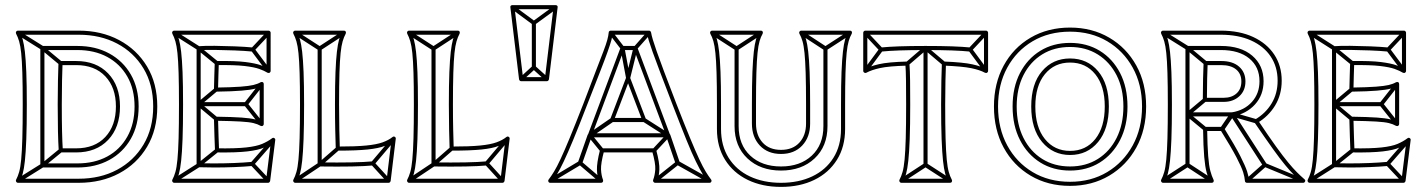

<svg xmlns="http://www.w3.org/2000/svg" viewBox="-20 -708 5583 752"><path d="M146 -52H283Q283 -52 283 -52Q283 -52 283 -52Q354 -52 408 -81.5Q462 -111 492.5 -164.5Q523 -218 523 -291Q523 -291 523 -291Q523 -291 523 -291Q523 -363 492.5 -416Q462 -469 408 -498.5Q354 -528 283 -528Q283 -528 283 -528Q283 -528 283 -528H146Q143 -528 140.5 -525.5Q138 -523 138 -520V-60Q138 -57 140.5 -54.5Q143 -52 146 -52ZM146 -68Q143 -68 148.5 -62.5Q154 -57 154 -60V-520Q154 -523 148.5 -517.5Q143 -512 146 -512H283Q283 -512 283 -512Q283 -512 283 -512Q350 -512 400 -485Q450 -458 478.5 -408.5Q507 -359 507 -291Q507 -291 507 -291Q507 -291 507 -291Q507 -223 478.5 -172.5Q450 -122 400 -95Q350 -68 283 -68Q283 -68 283 -68Q283 -68 283 -68ZM223 -113 213 -125 141 -66Q141 -66 141.5 -66.5Q142 -67 142 -67L46 -7L54 7L150 -53Q151 -53 151 -53.5Q151 -54 151 -54ZM54 -587 46 -573 142 -513Q142 -513 141.5 -513.5Q141 -514 141 -514L212 -455L222 -467L151 -526Q151 -526 151 -526.5Q151 -527 150 -527ZM50 8H288Q377 8 446.5 -29Q516 -66 556 -133Q596 -200 596 -291Q596 -381 556 -447.5Q516 -514 446.5 -551Q377 -588 288 -588H50Q46 -588 43.5 -584.5Q41 -581 43 -576Q50 -563 55 -546Q60 -529 63 -500Q66 -471 67.5 -422.5Q69 -374 69 -299Q69 -218 67.5 -166.5Q66 -115 63 -83.5Q60 -52 55 -34.5Q50 -17 43 -4Q41 0 43.5 4Q46 8 50 8ZM278 -453Q351 -453 392.5 -409Q434 -365 434 -291Q434 -216 392.5 -171.5Q351 -127 278 -127H218L226 -120Q224 -151 223 -194.5Q222 -238 222 -299Q222 -353 223 -393Q224 -433 225 -461L217 -453ZM50 -8 57 4Q64 -10 69 -28Q74 -46 77.5 -78Q81 -110 83 -163Q85 -216 85 -299Q85 -376 83 -425.5Q81 -475 77.5 -505Q74 -535 69 -553Q64 -571 57 -584L50 -572H288Q373 -572 438.5 -537.5Q504 -503 542 -440Q580 -377 580 -291Q580 -205 542 -141.5Q504 -78 438.5 -43Q373 -8 288 -8ZM278 -469H217Q214 -469 211.5 -467Q209 -465 209 -461Q208 -433 207 -393Q206 -353 206 -299Q206 -238 207 -194Q208 -150 210 -118Q210 -115 212.5 -113Q215 -111 218 -111H278Q357 -111 403.5 -160Q450 -209 450 -291Q450 -372 403.5 -420.5Q357 -469 278 -469Z M943 -292V-308H758V-292ZM969 -506 971 -522Q939 -525 899 -526.5Q859 -528 821.5 -528.5Q784 -529 758 -527Q754 -527 752 -524.5Q750 -522 750 -519V-300Q750 -300 750 -300Q750 -300 750 -300V-61Q750 -58 752 -55.5Q754 -53 758 -53Q784 -52 821 -52Q858 -52 897 -53.5Q936 -55 969 -58L967 -74Q935 -71 896.5 -69.5Q858 -68 821 -68Q784 -68 758 -69Q755 -69 760.5 -63.5Q766 -58 766 -61V-300Q766 -300 766 -300Q766 -300 766 -300V-519Q766 -522 760.5 -516.5Q755 -511 758 -511Q784 -513 821.5 -512.5Q859 -512 898.5 -510.5Q938 -509 969 -506ZM1038 -575 1026 -585 964 -519Q963 -518 962.5 -514.5Q962 -511 964 -509L1026 -426L1038 -436L976 -519Q975 -521 974.5 -514Q974 -507 976 -509ZM1056 -155 1044 -165 962 -71Q960 -69 960 -66Q960 -63 962 -61L1024 5L1036 -5L974 -71Q972 -73 972 -66Q972 -59 974 -61ZM1011 -374 999 -384 937 -305Q935 -303 935 -300Q935 -297 937 -295L999 -217L1011 -227L949 -305Q948 -307 948 -300Q948 -293 949 -295ZM666 -587 658 -573 754 -512Q754 -512 753.5 -512.5Q753 -513 753 -513L824 -455L834 -467L763 -525Q763 -525 763 -525.5Q763 -526 762 -526ZM658 -7 666 7 762 -54Q763 -54 763 -54.5Q763 -55 763 -55L835 -113L825 -125L753 -67Q753 -67 753.5 -67.5Q754 -68 754 -68ZM831 -351 821 -363 753 -306Q750 -304 750 -300Q750 -296 753 -294L821 -237L831 -249L763 -306Q760 -308 760 -300Q760 -292 763 -294ZM662 8H1030Q1033 8 1035 6Q1037 4 1038 1L1058 -159Q1059 -164 1054.5 -167Q1050 -170 1045 -166Q1029 -154 1007 -144.5Q985 -135 944 -130.5Q903 -126 830 -127L838 -119Q837 -143 836 -173Q835 -203 834 -243L826 -235Q889 -234 922.5 -232Q956 -230 972.5 -226Q989 -222 1001 -215Q1006 -213 1009.5 -215.5Q1013 -218 1013 -222V-379Q1013 -384 1009.5 -386Q1006 -388 1001 -386Q989 -379 972 -375Q955 -371 922 -368.5Q889 -366 826 -365L834 -357Q835 -389 835.5 -415Q836 -441 837 -461L829 -453Q900 -454 938 -449.5Q976 -445 995.5 -438Q1015 -431 1028 -423Q1033 -421 1036.5 -423.5Q1040 -426 1040 -430V-580Q1040 -583 1037.5 -585.5Q1035 -588 1032 -588H662Q658 -588 655.5 -584.5Q653 -581 655 -576Q662 -563 667 -546Q672 -529 675 -500Q678 -471 679.5 -422.5Q681 -374 681 -299Q681 -218 679.5 -166.5Q678 -115 675 -83.5Q672 -52 667 -34.5Q662 -17 655 -4Q653 0 655.5 4Q658 8 662 8ZM662 -8 669 4Q676 -10 681 -28Q686 -46 689.5 -78Q693 -110 695 -163Q697 -216 697 -299Q697 -376 695 -425.5Q693 -475 689.5 -505Q686 -535 681 -553Q676 -571 669 -584L662 -572H1032L1024 -580V-430L1036 -437Q1022 -445 1001.5 -452.5Q981 -460 941.5 -465Q902 -470 829 -469Q826 -469 823.5 -467Q821 -465 821 -461Q820 -441 819.5 -415Q819 -389 818 -357Q818 -354 820.5 -351.5Q823 -349 826 -349Q892 -350 926.5 -353Q961 -356 978.5 -360.5Q996 -365 1009 -372L997 -379V-222L1009 -229Q996 -236 978.5 -240.5Q961 -245 926.5 -247.5Q892 -250 826 -251Q823 -251 820.5 -248.5Q818 -246 818 -243Q819 -203 820 -173Q821 -143 822 -119Q822 -115 824.5 -113Q827 -111 830 -111Q906 -110 949 -115Q992 -120 1015 -130.5Q1038 -141 1055 -154L1042 -161L1022 -1L1030 -8Z M1240 -518H1224V-64Q1224 -61 1226 -58.5Q1228 -56 1232 -56Q1305 -55 1357.5 -56Q1410 -57 1441 -60L1439 -76Q1408 -73 1356.5 -72Q1305 -71 1232 -72Q1229 -72 1234.5 -66.5Q1240 -61 1240 -64ZM1140 -587 1132 -573 1228 -511Q1230 -510 1232.5 -510Q1235 -510 1236 -511L1331 -573L1323 -587L1228 -525Q1226 -524 1232 -524Q1238 -524 1236 -525ZM1496 5 1508 -5 1446 -73Q1444 -75 1444.5 -68Q1445 -61 1446 -63L1528 -160L1516 -170L1434 -73Q1432 -71 1432 -68Q1432 -65 1434 -63ZM1132 -7 1140 7 1236 -57Q1237 -58 1237 -58Q1237 -58 1237 -58L1308 -120L1298 -132L1227 -70Q1226 -70 1227 -70.5Q1228 -71 1228 -71ZM1136 8H1502Q1505 8 1507 6Q1509 4 1510 1L1530 -164Q1531 -169 1526.5 -172Q1522 -175 1517 -171Q1502 -159 1478.5 -150.5Q1455 -142 1414 -138Q1373 -134 1303 -134L1311 -126Q1310 -157 1309 -199Q1308 -241 1308 -299Q1308 -374 1309.5 -422.5Q1311 -471 1314 -500Q1317 -529 1322 -546Q1327 -563 1334 -576Q1336 -581 1334 -584.5Q1332 -588 1327 -588H1136Q1132 -588 1129.5 -584.5Q1127 -581 1129 -576Q1136 -563 1141 -546Q1146 -529 1149 -500Q1152 -471 1153.5 -422.5Q1155 -374 1155 -299Q1155 -218 1153.5 -166.5Q1152 -115 1149 -83.5Q1146 -52 1141 -34.5Q1136 -17 1129 -4Q1127 0 1129.5 4Q1132 8 1136 8ZM1136 -8 1143 4Q1150 -10 1155 -28Q1160 -46 1163.5 -78Q1167 -110 1169 -163Q1171 -216 1171 -299Q1171 -376 1169 -425.5Q1167 -475 1163.5 -505Q1160 -535 1155 -553Q1150 -571 1143 -584L1136 -572H1327L1320 -584Q1313 -571 1308 -553Q1303 -535 1299.5 -505Q1296 -475 1294 -425.5Q1292 -376 1292 -299Q1292 -241 1293 -199Q1294 -157 1295 -126Q1295 -122 1297.5 -120Q1300 -118 1303 -118Q1377 -118 1420 -122.5Q1463 -127 1487 -136.5Q1511 -146 1527 -159L1514 -166L1494 -1L1502 -8Z M1686 -518H1670V-64Q1670 -61 1672 -58.5Q1674 -56 1678 -56Q1751 -55 1803.5 -56Q1856 -57 1887 -60L1885 -76Q1854 -73 1802.5 -72Q1751 -71 1678 -72Q1675 -72 1680.5 -66.5Q1686 -61 1686 -64ZM1586 -587 1578 -573 1674 -511Q1676 -510 1678.5 -510Q1681 -510 1682 -511L1777 -573L1769 -587L1674 -525Q1672 -524 1678 -524Q1684 -524 1682 -525ZM1942 5 1954 -5 1892 -73Q1890 -75 1890.5 -68Q1891 -61 1892 -63L1974 -160L1962 -170L1880 -73Q1878 -71 1878 -68Q1878 -65 1880 -63ZM1578 -7 1586 7 1682 -57Q1683 -58 1683 -58Q1683 -58 1683 -58L1754 -120L1744 -132L1673 -70Q1672 -70 1673 -70.5Q1674 -71 1674 -71ZM1582 8H1948Q1951 8 1953 6Q1955 4 1956 1L1976 -164Q1977 -169 1972.5 -172Q1968 -175 1963 -171Q1948 -159 1924.5 -150.5Q1901 -142 1860 -138Q1819 -134 1749 -134L1757 -126Q1756 -157 1755 -199Q1754 -241 1754 -299Q1754 -374 1755.5 -422.5Q1757 -471 1760 -500Q1763 -529 1768 -546Q1773 -563 1780 -576Q1782 -581 1780 -584.5Q1778 -588 1773 -588H1582Q1578 -588 1575.5 -584.5Q1573 -581 1575 -576Q1582 -563 1587 -546Q1592 -529 1595 -500Q1598 -471 1599.5 -422.5Q1601 -374 1601 -299Q1601 -218 1599.5 -166.5Q1598 -115 1595 -83.5Q1592 -52 1587 -34.5Q1582 -17 1575 -4Q1573 0 1575.5 4Q1578 8 1582 8ZM1582 -8 1589 4Q1596 -10 1601 -28Q1606 -46 1609.5 -78Q1613 -110 1615 -163Q1617 -216 1617 -299Q1617 -376 1615 -425.5Q1613 -475 1609.5 -505Q1606 -535 1601 -553Q1596 -571 1589 -584L1582 -572H1773L1766 -584Q1759 -571 1754 -553Q1749 -535 1745.5 -505Q1742 -475 1740 -425.5Q1738 -376 1738 -299Q1738 -241 1739 -199Q1740 -157 1741 -126Q1741 -122 1743.5 -120Q1746 -118 1749 -118Q1823 -118 1866 -122.5Q1909 -127 1933 -136.5Q1957 -146 1973 -159L1960 -166L1940 -1L1948 -8Z M2063 -444H2079V-618H2063ZM2117 -392 2127 -404 2076 -450Q2074 -452 2071 -452Q2068 -452 2066 -450L2016 -404L2026 -392L2076 -438Q2078 -440 2071 -440Q2064 -440 2066 -438ZM1992 -686 1982 -674 2066 -612Q2068 -610 2071 -610Q2074 -610 2076 -612L2161 -674L2151 -686L2066 -624Q2064 -623 2071 -623Q2078 -623 2076 -624ZM2029 -399 1995 -681 1987 -672H2156L2148 -681L2114 -399L2122 -406H2021ZM2013 -397Q2014 -394 2016 -392Q2018 -390 2021 -390H2122Q2125 -390 2127 -392Q2129 -394 2130 -397L2164 -679Q2165 -683 2162.5 -685.5Q2160 -688 2156 -688H1987Q1983 -688 1980.5 -685.5Q1978 -683 1979 -679Z M2244 -73 2260 -67 2298 -175Q2298 -175 2297.5 -175Q2297 -175 2297 -175L2425 -517Q2427 -519 2421.5 -515.5Q2416 -512 2418 -512H2469Q2471 -512 2466 -515.5Q2461 -519 2462 -517L2590 -175Q2590 -175 2589.5 -175Q2589 -175 2589 -175L2626 -67L2642 -73L2605 -181Q2605 -181 2605 -181Q2605 -181 2604 -181L2476 -523Q2474 -528 2469 -528H2418Q2413 -528 2411 -523L2283 -181Q2282 -181 2282 -181Q2282 -181 2282 -181ZM2597 -170V-186H2290V-170ZM2378 -585 2366 -575 2412 -515Q2412 -514 2411 -517Q2410 -520 2410 -519L2432 -402Q2434 -395 2440.5 -395Q2447 -395 2448 -401L2477 -518Q2477 -519 2475.5 -516.5Q2474 -514 2475 -515L2528 -575L2516 -585L2463 -525Q2462 -524 2462 -523.5Q2462 -523 2461 -522L2432 -405Q2431 -399 2440 -398.5Q2449 -398 2448 -404L2426 -521Q2426 -523 2425.5 -523.5Q2425 -524 2424 -525ZM2382 -231 2372 -245 2285 -185Q2283 -183 2282.5 -179.5Q2282 -176 2284 -173L2332 -114L2344 -124L2296 -183Q2294 -186 2293 -178Q2292 -170 2295 -171ZM2507 -245 2499 -231 2593 -171Q2596 -170 2595 -178Q2594 -186 2591 -183L2536 -124L2548 -114L2603 -173Q2605 -175 2605 -179Q2605 -183 2601 -185ZM2329 6 2339 -6 2257 -76Q2256 -78 2253 -78.5Q2250 -79 2248 -77L2131 -7L2139 7L2256 -63Q2258 -65 2251.5 -65.5Q2245 -66 2247 -64ZM2755 7 2763 -7 2638 -77Q2636 -79 2633.5 -78.5Q2631 -78 2629 -76L2541 -6L2551 6L2639 -64Q2641 -66 2634.5 -65.5Q2628 -65 2630 -63ZM2765 -5Q2755 -18 2744 -36Q2733 -54 2718.5 -85Q2704 -116 2682.5 -168Q2661 -220 2629 -302Q2599 -380 2580.5 -429Q2562 -478 2552 -507Q2542 -536 2537 -552.5Q2532 -569 2530 -581Q2529 -584 2527 -586Q2525 -588 2522 -588H2372Q2369 -588 2366.5 -586Q2364 -584 2364 -580Q2363 -568 2358.5 -551.5Q2354 -535 2343 -506Q2332 -477 2313 -428Q2294 -379 2265 -302Q2233 -220 2211.5 -168Q2190 -116 2175.5 -85Q2161 -54 2150 -36Q2139 -18 2129 -5Q2126 -1 2128 3.5Q2130 8 2135 8H2334Q2339 8 2341 4.5Q2343 1 2342 -3Q2335 -21 2334 -44.5Q2333 -68 2346 -117L2338 -111H2542L2534 -117Q2548 -68 2546.5 -44.5Q2545 -21 2538 -3Q2537 1 2539.5 4.5Q2542 8 2546 8H2759Q2764 8 2766 3.5Q2768 -1 2765 -5ZM2433 -400 2496 -235 2503 -246H2377L2384 -235L2447 -400ZM2753 5 2759 -8H2546L2554 3Q2561 -17 2562.5 -43Q2564 -69 2550 -121Q2549 -124 2547 -125.5Q2545 -127 2542 -127H2338Q2335 -127 2333 -125.5Q2331 -124 2330 -121Q2317 -69 2318 -43Q2319 -17 2326 3L2334 -8H2135L2141 5Q2151 -8 2162 -26Q2173 -44 2188 -75.5Q2203 -107 2225 -160Q2247 -213 2279 -296Q2310 -375 2329.5 -425Q2349 -475 2359.5 -504.5Q2370 -534 2374.5 -550.5Q2379 -567 2380 -580L2372 -572H2522L2514 -579Q2516 -566 2521 -549.5Q2526 -533 2536.5 -503.5Q2547 -474 2566 -424Q2585 -374 2615 -296Q2647 -213 2668.5 -160Q2690 -107 2705.5 -75.5Q2721 -44 2732 -26Q2743 -8 2753 5ZM2447 -406Q2446 -411 2440.5 -411Q2435 -411 2433 -406L2370 -241Q2369 -237 2371 -233.5Q2373 -230 2377 -230H2503Q2508 -230 2510 -233.5Q2512 -237 2510 -241Z M3221 -518H3205V-214Q3205 -214 3205 -214Q3205 -214 3205 -214Q3205 -141 3159.5 -98.5Q3114 -56 3039 -56Q3039 -56 3039 -56Q3039 -56 3039 -56Q2964 -56 2918.5 -98.5Q2873 -141 2873 -214Q2873 -214 2873 -214Q2873 -214 2873 -214V-518H2857V-214Q2857 -214 2857 -214Q2857 -214 2857 -214Q2857 -135 2907.5 -87.5Q2958 -40 3039 -40Q3039 -40 3039 -40Q3039 -40 3039 -40Q3120 -40 3170.5 -87.5Q3221 -135 3221 -214Q3221 -214 3221 -214Q3221 -214 3221 -214ZM2773 -587 2765 -573 2861 -511Q2863 -510 2865.5 -510Q2868 -510 2869 -511L2964 -573L2956 -587L2861 -525Q2859 -524 2865 -524Q2871 -524 2869 -525ZM3122 -587 3114 -573 3209 -511Q3211 -510 3213.5 -510Q3216 -510 3217 -511L3313 -573L3305 -587L3209 -525Q3207 -524 3213 -524Q3219 -524 3217 -525ZM3039 8Q2970 8 2917 -17Q2864 -42 2834 -89.5Q2804 -137 2804 -203V-299Q2804 -377 2802 -426.5Q2800 -476 2796.5 -506Q2793 -536 2788 -553.5Q2783 -571 2776 -584L2769 -572H2960L2953 -584Q2946 -571 2941 -553.5Q2936 -536 2932.5 -506Q2929 -476 2927 -426.5Q2925 -377 2925 -299V-224Q2925 -171 2956 -138Q2987 -105 3039 -105Q3091 -105 3122 -138Q3153 -171 3153 -224V-299Q3153 -377 3151 -426.5Q3149 -476 3145.5 -506Q3142 -536 3137 -553.5Q3132 -571 3125 -584L3118 -572H3309L3302 -584Q3295 -571 3290 -553.5Q3285 -536 3281.5 -506Q3278 -476 3276 -426.5Q3274 -377 3274 -299V-203Q3274 -137 3244 -89.5Q3214 -42 3161 -17Q3108 8 3039 8ZM3039 24Q3113 24 3169.5 -3.5Q3226 -31 3258 -82Q3290 -133 3290 -203V-299Q3290 -374 3291.5 -422.5Q3293 -471 3296 -500.5Q3299 -530 3304 -547Q3309 -564 3316 -576Q3318 -581 3316 -584.5Q3314 -588 3309 -588H3118Q3114 -588 3111.5 -584.5Q3109 -581 3111 -576Q3118 -564 3123 -547Q3128 -530 3131 -500.5Q3134 -471 3135.5 -422.5Q3137 -374 3137 -299V-224Q3137 -178 3111 -149.5Q3085 -121 3039 -121Q2993 -121 2967 -149.5Q2941 -178 2941 -224V-299Q2941 -374 2942.5 -422.5Q2944 -471 2947 -500.5Q2950 -530 2955 -547Q2960 -564 2967 -576Q2969 -581 2967 -584.5Q2965 -588 2960 -588H2769Q2765 -588 2762.5 -584.5Q2760 -581 2762 -576Q2769 -564 2774 -547Q2779 -530 2782 -500.5Q2785 -471 2786.5 -422.5Q2788 -374 2788 -299V-203Q2788 -133 2820 -82Q2852 -31 2908.5 -3.5Q2965 24 3039 24Z M3779 -506 3781 -522Q3751 -525 3708 -526.5Q3665 -528 3605 -528Q3605 -528 3605 -528Q3605 -528 3605 -528Q3546 -528 3503 -526.5Q3460 -525 3430 -522L3432 -506Q3462 -509 3504 -510.5Q3546 -512 3605 -512Q3605 -512 3605 -512Q3605 -512 3605 -512Q3665 -512 3707 -510.5Q3749 -509 3779 -506ZM3613 -520H3597V-62H3613ZM3697 7 3705 -7 3609 -69Q3608 -70 3605.5 -70Q3603 -70 3601 -69L3506 -7L3514 7L3609 -55Q3611 -57 3605 -57Q3599 -57 3601 -55ZM3848 -575 3836 -585 3774 -519Q3773 -518 3772.5 -514.5Q3772 -511 3774 -509L3836 -425L3848 -435L3786 -519Q3785 -521 3784.5 -514Q3784 -507 3786 -509ZM3363 -435 3375 -425 3437 -509Q3439 -511 3439 -514.5Q3439 -518 3437 -519L3375 -585L3363 -575L3425 -509Q3427 -507 3427 -514Q3427 -521 3425 -519ZM3529 -465 3539 -453 3610 -514Q3612 -516 3605 -516Q3598 -516 3600 -514L3672 -453L3682 -465L3610 -526Q3608 -528 3605 -528Q3602 -528 3600 -526ZM3510 8H3701Q3706 8 3708 4Q3710 0 3708 -4Q3701 -17 3696 -34.5Q3691 -52 3688 -83.5Q3685 -115 3683.5 -166.5Q3682 -218 3682 -299Q3682 -352 3683 -391.5Q3684 -431 3685 -459L3677 -451Q3750 -448 3784 -441Q3818 -434 3838 -423Q3843 -421 3846.5 -423.5Q3850 -426 3850 -430V-580Q3850 -583 3847.5 -585.5Q3845 -588 3842 -588H3369Q3366 -588 3363.5 -585.5Q3361 -583 3361 -580V-430Q3361 -426 3365 -423.5Q3369 -421 3373 -423Q3393 -434 3427 -441.5Q3461 -449 3534 -451L3526 -459Q3528 -431 3528.5 -391.5Q3529 -352 3529 -299Q3529 -218 3527.5 -166.5Q3526 -115 3523 -83.5Q3520 -52 3515 -34.5Q3510 -17 3503 -4Q3501 0 3503.5 4Q3506 8 3510 8ZM3510 -8 3517 4Q3524 -10 3529 -28Q3534 -46 3537.5 -78Q3541 -110 3543 -163Q3545 -216 3545 -299Q3545 -352 3544.5 -391.5Q3544 -431 3542 -459Q3542 -463 3539.5 -465Q3537 -467 3534 -467Q3458 -465 3422 -456.5Q3386 -448 3365 -437L3377 -430V-580L3369 -572H3842L3834 -580V-430L3846 -437Q3824 -448 3788.5 -456Q3753 -464 3677 -467Q3674 -467 3671.5 -465Q3669 -463 3669 -459Q3668 -431 3667 -391.5Q3666 -352 3666 -299Q3666 -216 3668 -163Q3670 -110 3673.5 -78Q3677 -46 3682 -28Q3687 -10 3694 4L3701 -8Z M4171 -56Q4109 -56 4062 -85.5Q4015 -115 3988.5 -168Q3962 -221 3962 -291Q3962 -291 3962 -291Q3962 -291 3962 -291Q3962 -361 3988.5 -413.5Q4015 -466 4062 -495Q4109 -524 4171 -524Q4171 -524 4171 -524Q4171 -524 4171 -524Q4233 -524 4280 -494.5Q4327 -465 4353.5 -413Q4380 -361 4380 -291Q4380 -291 4380 -291Q4380 -291 4380 -291Q4380 -221 4353.5 -168Q4327 -115 4280 -85.5Q4233 -56 4171 -56Q4171 -56 4171 -56Q4171 -56 4171 -56ZM4171 -40Q4171 -40 4171 -40Q4171 -40 4171 -40Q4237 -40 4287.5 -71.5Q4338 -103 4367 -159.5Q4396 -216 4396 -291Q4396 -291 4396 -291Q4396 -291 4396 -291Q4396 -366 4367 -422Q4338 -478 4287.5 -509Q4237 -540 4171 -540Q4171 -540 4171 -540Q4171 -540 4171 -540Q4105 -540 4054.5 -509Q4004 -478 3975 -422Q3946 -366 3946 -291Q3946 -291 3946 -291Q3946 -291 3946 -291Q3946 -216 3975 -159.5Q4004 -103 4054.5 -71.5Q4105 -40 4171 -40ZM4171 -101Q4239 -101 4281 -152Q4323 -203 4323 -291Q4323 -379 4281 -429Q4239 -479 4171 -479Q4104 -479 4061.5 -429.5Q4019 -380 4019 -291Q4019 -203 4061.5 -152Q4104 -101 4171 -101ZM4171 4Q4088 4 4024.5 -34Q3961 -72 3925 -138.5Q3889 -205 3889 -291Q3889 -377 3925 -443Q3961 -509 4024.5 -546.5Q4088 -584 4171 -584Q4253 -584 4316.5 -546.5Q4380 -509 4416.5 -443Q4453 -377 4453 -291Q4453 -205 4416.5 -138.5Q4380 -72 4316.5 -34Q4253 4 4171 4ZM4171 -117Q4110 -117 4072.5 -163.5Q4035 -210 4035 -291Q4035 -372 4072.5 -417.5Q4110 -463 4171 -463Q4233 -463 4270 -417Q4307 -371 4307 -291Q4307 -210 4270 -163.5Q4233 -117 4171 -117ZM4171 20Q4257 20 4324.5 -20Q4392 -60 4430.5 -130Q4469 -200 4469 -291Q4469 -382 4430.5 -451.5Q4392 -521 4324.5 -560.5Q4257 -600 4171 -600Q4084 -600 4016.5 -560.5Q3949 -521 3911 -451Q3873 -381 3873 -291Q3873 -200 3911 -130Q3949 -60 4016.5 -20Q4084 20 4171 20Z M4623 -62H4639V-260Q4639 -260 4639 -260Q4639 -260 4639 -260V-520Q4639 -523 4633.5 -517.5Q4628 -512 4631 -512H4762Q4762 -512 4762 -512Q4762 -512 4762 -512Q4833 -512 4873 -479Q4913 -446 4913 -390Q4913 -390 4913 -390Q4913 -390 4913 -390Q4913 -342 4883.5 -309Q4854 -276 4805 -268Q4804 -268 4805 -268Q4806 -268 4806 -268H4631V-252H4806Q4806 -252 4806.5 -252Q4807 -252 4807 -252Q4862 -262 4895.5 -299Q4929 -336 4929 -390Q4929 -390 4929 -390Q4929 -390 4929 -390Q4929 -452 4884.5 -490Q4840 -528 4762 -528Q4762 -528 4762 -528Q4762 -528 4762 -528H4631Q4628 -528 4625.5 -525.5Q4623 -523 4623 -520V-260Q4623 -260 4623 -260Q4623 -260 4623 -260ZM4813 -264 4799 -256 4927 -58 4941 -66ZM4722 7 4730 -7 4635 -69Q4634 -70 4631.5 -70Q4629 -70 4627 -69L4531 -7L4539 7L4635 -55Q4637 -57 4631 -57Q4625 -57 4627 -55ZM5081 7 5087 -7 4937 -69Q4935 -71 4933 -70.5Q4931 -70 4929 -68L4859 -6L4869 6L4939 -56Q4941 -58 4935 -57Q4929 -56 4931 -55ZM4539 -587 4531 -573 4627 -513Q4627 -513 4626.5 -513.5Q4626 -514 4626 -514L4697 -455L4707 -467L4636 -526Q4636 -526 4636 -526.5Q4636 -527 4635 -527ZM4704 -311 4694 -323 4626 -266Q4623 -264 4623 -260Q4623 -256 4626 -254L4695 -197L4705 -209L4636 -266Q4633 -268 4633 -260Q4633 -252 4636 -254ZM4760 -208 4774 -198 4813 -255Q4815 -257 4808 -255Q4801 -253 4804 -252L4898 -225L4902 -241L4808 -268Q4806 -269 4803.5 -268Q4801 -267 4799 -265ZM4535 8H4726Q4731 8 4733 4Q4735 0 4733 -4Q4726 -18 4720.5 -38.5Q4715 -59 4712 -97.5Q4709 -136 4708 -203L4700 -195H4767L4760 -199Q4803 -130 4823 -91.5Q4843 -53 4849 -33.5Q4855 -14 4856 1Q4856 4 4858.5 6Q4861 8 4864 8H5084Q5089 8 5091.5 3Q5094 -2 5089 -6Q5074 -19 5059.5 -33.5Q5045 -48 5025.5 -71.5Q5006 -95 4977.5 -134.5Q4949 -174 4907 -237L4904 -226Q4948 -252 4974 -294.5Q5000 -337 5000 -392Q5000 -450 4971 -494Q4942 -538 4888.5 -563Q4835 -588 4761 -588H4535Q4531 -588 4528.5 -584.5Q4526 -581 4528 -576Q4535 -563 4540 -546Q4545 -529 4548 -500Q4551 -471 4552.5 -422.5Q4554 -374 4554 -299Q4554 -218 4552.5 -166.5Q4551 -115 4548 -83.5Q4545 -52 4540 -34.5Q4535 -17 4528 -4Q4526 0 4528.5 4Q4531 8 4535 8ZM4763 -453Q4801 -453 4821.5 -436Q4842 -419 4842 -389Q4842 -359 4823 -342Q4804 -325 4773 -325H4699L4707 -317Q4707 -364 4708 -399.5Q4709 -435 4710 -461L4702 -453ZM4535 -8 4542 4Q4549 -10 4554 -28Q4559 -46 4562.5 -78Q4566 -110 4568 -163Q4570 -216 4570 -299Q4570 -376 4568 -425.5Q4566 -475 4562.5 -505Q4559 -535 4554 -553Q4549 -571 4542 -584L4535 -572H4761Q4830 -572 4880 -549.5Q4930 -527 4957 -486.5Q4984 -446 4984 -392Q4984 -342 4960.5 -303Q4937 -264 4896 -240Q4893 -239 4892.5 -235Q4892 -231 4893 -229Q4936 -166 4965 -125.5Q4994 -85 5014 -61Q5034 -37 5049 -22Q5064 -7 5079 6L5084 -8H4864L4872 -1Q4871 -16 4864.5 -36.5Q4858 -57 4838 -96.5Q4818 -136 4774 -207Q4771 -211 4767 -211H4700Q4697 -211 4694.5 -208.5Q4692 -206 4692 -203Q4693 -133 4696.5 -93.5Q4700 -54 4706 -32.5Q4712 -11 4719 4L4726 -8ZM4763 -469H4702Q4699 -469 4696.5 -467Q4694 -465 4694 -461Q4693 -435 4692 -399.5Q4691 -364 4691 -317Q4691 -314 4693.5 -311.5Q4696 -309 4699 -309H4773Q4810 -309 4834 -331Q4858 -353 4858 -389Q4858 -425 4833 -447Q4808 -469 4763 -469Z M5390 -292V-308H5205V-292ZM5416 -506 5418 -522Q5386 -525 5346 -526.5Q5306 -528 5268.5 -528.5Q5231 -529 5205 -527Q5201 -527 5199 -524.5Q5197 -522 5197 -519V-300Q5197 -300 5197 -300Q5197 -300 5197 -300V-61Q5197 -58 5199 -55.5Q5201 -53 5205 -53Q5231 -52 5268 -52Q5305 -52 5344 -53.5Q5383 -55 5416 -58L5414 -74Q5382 -71 5343.5 -69.5Q5305 -68 5268 -68Q5231 -68 5205 -69Q5202 -69 5207.5 -63.5Q5213 -58 5213 -61V-300Q5213 -300 5213 -300Q5213 -300 5213 -300V-519Q5213 -522 5207.5 -516.5Q5202 -511 5205 -511Q5231 -513 5268.5 -512.5Q5306 -512 5345.5 -510.5Q5385 -509 5416 -506ZM5485 -575 5473 -585 5411 -519Q5410 -518 5409.5 -514.5Q5409 -511 5411 -509L5473 -426L5485 -436L5423 -519Q5422 -521 5421.5 -514Q5421 -507 5423 -509ZM5503 -155 5491 -165 5409 -71Q5407 -69 5407 -66Q5407 -63 5409 -61L5471 5L5483 -5L5421 -71Q5419 -73 5419 -66Q5419 -59 5421 -61ZM5458 -374 5446 -384 5384 -305Q5382 -303 5382 -300Q5382 -297 5384 -295L5446 -217L5458 -227L5396 -305Q5395 -307 5395 -300Q5395 -293 5396 -295ZM5113 -587 5105 -573 5201 -512Q5201 -512 5200.5 -512.5Q5200 -513 5200 -513L5271 -455L5281 -467L5210 -525Q5210 -525 5210 -525.5Q5210 -526 5209 -526ZM5105 -7 5113 7 5209 -54Q5210 -54 5210 -54.5Q5210 -55 5210 -55L5282 -113L5272 -125L5200 -67Q5200 -67 5200.5 -67.5Q5201 -68 5201 -68ZM5278 -351 5268 -363 5200 -306Q5197 -304 5197 -300Q5197 -296 5200 -294L5268 -237L5278 -249L5210 -306Q5207 -308 5207 -300Q5207 -292 5210 -294ZM5109 8H5477Q5480 8 5482 6Q5484 4 5485 1L5505 -159Q5506 -164 5501.5 -167Q5497 -170 5492 -166Q5476 -154 5454 -144.5Q5432 -135 5391 -130.5Q5350 -126 5277 -127L5285 -119Q5284 -143 5283 -173Q5282 -203 5281 -243L5273 -235Q5336 -234 5369.5 -232Q5403 -230 5419.5 -226Q5436 -222 5448 -215Q5453 -213 5456.5 -215.5Q5460 -218 5460 -222V-379Q5460 -384 5456.5 -386Q5453 -388 5448 -386Q5436 -379 5419 -375Q5402 -371 5369 -368.5Q5336 -366 5273 -365L5281 -357Q5282 -389 5282.5 -415Q5283 -441 5284 -461L5276 -453Q5347 -454 5385 -449.5Q5423 -445 5442.5 -438Q5462 -431 5475 -423Q5480 -421 5483.5 -423.5Q5487 -426 5487 -430V-580Q5487 -583 5484.5 -585.5Q5482 -588 5479 -588H5109Q5105 -588 5102.5 -584.5Q5100 -581 5102 -576Q5109 -563 5114 -546Q5119 -529 5122 -500Q5125 -471 5126.5 -422.5Q5128 -374 5128 -299Q5128 -218 5126.5 -166.5Q5125 -115 5122 -83.5Q5119 -52 5114 -34.5Q5109 -17 5102 -4Q5100 0 5102.5 4Q5105 8 5109 8ZM5109 -8 5116 4Q5123 -10 5128 -28Q5133 -46 5136.5 -78Q5140 -110 5142 -163Q5144 -216 5144 -299Q5144 -376 5142 -425.5Q5140 -475 5136.5 -505Q5133 -535 5128 -553Q5123 -571 5116 -584L5109 -572H5479L5471 -580V-430L5483 -437Q5469 -445 5448.5 -452.5Q5428 -460 5388.5 -465Q5349 -470 5276 -469Q5273 -469 5270.5 -467Q5268 -465 5268 -461Q5267 -441 5266.5 -415Q5266 -389 5265 -357Q5265 -354 5267.5 -351.5Q5270 -349 5273 -349Q5339 -350 5373.5 -353Q5408 -356 5425.5 -360.5Q5443 -365 5456 -372L5444 -379V-222L5456 -229Q5443 -236 5425.5 -240.5Q5408 -245 5373.5 -247.5Q5339 -250 5273 -251Q5270 -251 5267.5 -248.5Q5265 -246 5265 -243Q5266 -203 5267 -173Q5268 -143 5269 -119Q5269 -115 5271.5 -113Q5274 -111 5277 -111Q5353 -110 5396 -115Q5439 -120 5462 -130.5Q5485 -141 5502 -154L5489 -161L5469 -1L5477 -8Z"/></svg>

Font: Tilt Prism
Style: Regular
Weight: 400
Version: Version 1.000